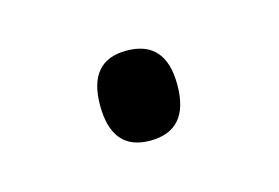

<svg xmlns="http://www.w3.org/2000/svg" viewBox="-33 -438 296 204"><g transform="rotate(-15 114.5 -336.5)"><path d="M72 -337Q72 -386 114 -386Q157 -386 157 -337Q157 -287 114 -287Q72 -287 72 -337Z"/></g></svg>

Font: Noto Sans Gurmukhi UI SemiCondensed Light
Style: Regular
Weight: 300
Width: 4
Designer: Jelle Bosma - Monotype Design Team
Foundry: Monotype Imaging Inc.
Version: Version 2.004; ttfautohint (v1.8.4.7-5d5b)